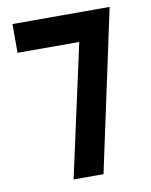

<svg xmlns="http://www.w3.org/2000/svg" viewBox="-79 -743 629 802"><g transform="rotate(-10 235.5 -342.0)"><path d="M29.3 -561.5H291L168 0H294.9L441.4 -683.6H29.3Z"/></g></svg>

Font: Saman Dere
Style: Regular
Weight: 400
Designer: Tuna Ça_lar Gümü_
Foundry: Tuna Ça_lar Gümü_
Version: Version 1.001;hotconv 1.0.109;makeotfexe 2.5.65596